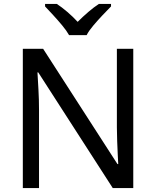

<svg xmlns="http://www.w3.org/2000/svg" viewBox="-20 -964 800 984"><path d="M663 0H558L176 -593H172Q174 -558 177 -506Q180 -454 180 -399V0H97V-714H201L582 -123H586Q585 -139 583.5 -171Q582 -203 580.5 -241Q579 -279 579 -311V-714H663ZM334 -784Q321 -807 299 -833.5Q277 -860 253 -886Q229 -912 211 -931V-944H271Q297 -927 325 -903Q353 -879 378 -852Q405 -879 433 -903Q461 -927 487 -944H549V-931Q530 -912 505.5 -886Q481 -860 458.5 -833.5Q436 -807 424 -784Z"/></svg>

Font: Noto Sans Samaritan
Style: Regular
Weight: 400
Designer: Monotype Design Team
Foundry: Monotype Imaging Inc.
Version: Version 2.001; ttfautohint (v1.8.4.7-5d5b)